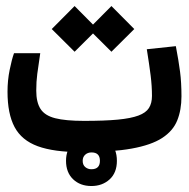

<svg xmlns="http://www.w3.org/2000/svg" viewBox="-20 -501 626 636"><path d="M248.5 2.9Q158.7 2.9 105.2 -16.6Q51.8 -36.1 28.3 -80.1Q4.9 -124 4.9 -197.3Q4.9 -234.9 12 -269.5Q19 -304.2 26.4 -324.7H113.3Q106.9 -281.7 103.5 -256.3Q100.1 -231 100.1 -200.7Q100.1 -162.1 114.3 -140.1Q128.4 -118.2 162.8 -109.4Q197.3 -100.6 258.3 -100.6Q326.2 -100.6 369.9 -104.7Q413.6 -108.9 438.5 -118.2Q463.4 -127.4 473.4 -143.3Q483.4 -159.2 483.4 -183.1Q483.4 -215.8 479 -251Q474.6 -286.1 466.3 -337.9L562.5 -348.1Q571.8 -299.3 576.4 -263.7Q581.1 -228 581.1 -182.1Q581.1 -136.7 567.1 -102.1Q553.2 -67.4 517.1 -43.9Q481 -20.5 416 -8.8Q351.1 2.9 248.5 2.9ZM349.1 -329.6 273.4 -404.8 349.1 -481 424.8 -404.8ZM227.1 -329.6 151.4 -404.8 227.1 -481 302.7 -404.8ZM282.7 115.2Q245.6 115.2 222.2 92.8Q198.7 70.3 198.7 31.7Q198.7 -6.3 222.9 -29.1Q247.1 -51.8 282.7 -51.8Q318.8 -51.8 343 -30Q367.2 -8.3 367.2 31.7Q367.2 71.3 343 93.3Q318.8 115.2 282.7 115.2ZM282.7 59.6Q311 59.6 311 31.7Q311 3.9 283.2 3.9Q270.5 3.9 262.2 11.5Q253.9 19 253.9 31.7Q253.9 45.4 262.5 52.5Q271 59.6 282.7 59.6Z"/></svg>

Font: Cascadia Code
Style: Regular
Weight: 400
Designer: Aaron Bell
Foundry: Saja Typeworks
Version: Version 2404.023